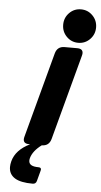

<svg xmlns="http://www.w3.org/2000/svg" viewBox="-63 -785 546 1033"><g transform="rotate(5 210.5 -268.5)"><path d="M116.7 0Q85.9 0 85.9 -24.4Q85.9 -29.8 88.4 -39.1L211.4 -498Q221.7 -537.1 261.2 -537.1H329.6Q360.4 -537.1 360.4 -512.7Q360.4 -507.3 357.9 -498L234.9 -39.1Q224.6 0 185.1 0Q138.2 34.7 127.4 74.2Q125.5 81.5 125.5 87.9Q125.5 119.1 177.2 119.1Q191.9 119.1 191.9 129.4Q191.9 132.8 190.9 136.2L175.8 192.9Q171.4 210 154.3 210Q88.9 210 57.6 190.4Q24.9 169.9 24.9 130.9Q24.9 116.7 29.3 99.6Q45.9 37.1 122.1 0ZM395 -592.8Q369.1 -566.4 332 -566.4Q294.9 -566.4 269 -592.8Q243.2 -619.1 243.2 -656.7Q243.2 -694.3 269 -720.7Q294.9 -747.1 332 -747.1Q369.1 -747.1 395 -720.7Q420.9 -694.3 420.9 -656.7Q420.9 -619.1 395 -592.8Z"/></g></svg>

Font: Cursive Sans
Style: Bold
Weight: 700
Italic angle: -15°
Designer: Wojciech Kalinowski "wmk69" (wmk69@o2.pl)
Foundry: Wojciech Kalinowski "wmk69" (wmk69@o2.pl)
Version: Wersja 3.1.0; 2022-02-18